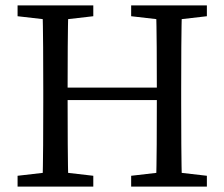

<svg xmlns="http://www.w3.org/2000/svg" viewBox="-20 -690 830 710"><path d="M595 -615 465 -630V-670H745V-630L615 -615ZM595 -55H615L745 -40V0H465V-40ZM560 -330V-360Q560 -437 559.5 -515Q559 -593 557 -670H653Q651 -594 650.5 -516.5Q650 -439 650 -360V-310Q650 -233 650.5 -155Q651 -77 653 0H557Q559 -76 559.5 -156Q560 -236 560 -330ZM140 -310V-360Q140 -437 139.5 -515Q139 -593 137 -670H233Q231 -594 230.5 -516.5Q230 -439 230 -360V-330Q230 -238 230.5 -157.5Q231 -77 233 0H137Q139 -76 139.5 -153.5Q140 -231 140 -310ZM175 -615 45 -630V-670H325V-630L195 -615ZM175 -55H195L325 -40V0H45V-40ZM605 -320H185V-366H605Z"/></svg>

Font: Adobe Variable Font Prototype
Style: Regular
Weight: 389
Designer: Frank Grießhammer
Foundry: Adobe
Version: Version 1.004;hotconv 1.0.113;makeotfexe 2.5.65598